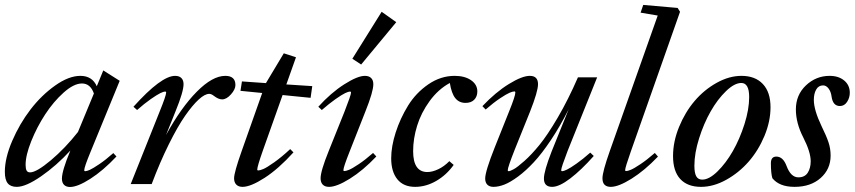

<svg xmlns="http://www.w3.org/2000/svg" viewBox="-24 -745 3459 777"><path d="M43.9 11.2Q19 11.2 7.3 -3.2Q-4.4 -17.6 -4.4 -49.8Q-4.4 -105.5 25.4 -174.8Q55.2 -244.1 99.4 -301.8Q143.6 -359.4 199 -398.7Q254.4 -438 301.3 -438Q349.1 -438 367.7 -396L394 -460L460.4 -418L342.8 -131.3Q316.9 -68.8 316.9 -56.2Q316.9 -52.2 320.8 -52.2Q327.1 -52.2 339.4 -57.6Q351.6 -63 377.7 -80.6Q403.8 -98.1 434.6 -125.5L447.3 -111.8Q393.6 -54.7 341.8 -21.5Q290 11.7 259.3 11.7Q243.7 11.7 235.1 2.9Q226.6 -5.9 226.6 -22Q226.6 -53.7 259.8 -133.3L260.7 -135.7Q204.6 -74.7 142.6 -31.7Q80.6 11.2 43.9 11.2ZM79.6 -78.1Q79.6 -62 83.7 -54.7Q87.9 -47.4 97.7 -47.4Q123.5 -47.4 181.9 -96.4Q240.2 -145.5 291.5 -210.9L356 -366.7Q341.8 -407.2 307.6 -407.2Q274.9 -407.2 233.6 -370.4Q192.4 -333.5 158.9 -282.2Q125.5 -231 102.5 -173.8Q79.6 -116.7 79.6 -78.1Z M504.9 0 622.1 -293.5Q648.4 -358.4 648.4 -370.6Q648.4 -374.5 644 -374.5Q638.2 -374.5 625 -368.2Q611.8 -361.8 585.9 -343.8Q560.1 -325.7 530.8 -299.8L516.1 -313Q628.4 -438 684.6 -438Q701.2 -438 710 -429.2Q718.8 -420.4 718.8 -404.3Q718.8 -374 686.5 -294.9L647.9 -198.7Q709 -310.1 772.5 -374Q835.9 -438 887.7 -438Q928.7 -438 928.7 -400.9Q928.7 -383.3 910.6 -363Q892.6 -342.8 875 -342.8Q859.9 -342.8 841.8 -356.9Q831.1 -365.2 822.8 -365.2Q805.2 -365.2 780.3 -342.5Q755.4 -319.8 725.1 -276.4Q694.8 -232.9 659.2 -161.1Q623.5 -89.4 589.8 0Z M957.5 11.2Q941.4 11.2 932.4 2.2Q923.3 -6.8 923.3 -23.4Q923.3 -46.9 954.1 -133.8L1037.1 -368.7L949.2 -377.4L955.1 -415.5L1052.2 -408.7L1124.5 -529.3L1173.8 -513.2L1134.8 -403.3L1239.7 -396.5L1232.9 -349.1L1119.6 -360.4L1039.6 -135.3Q1017.1 -71.3 1017.1 -59.1Q1017.1 -55.2 1021 -55.2Q1027.8 -55.2 1041.7 -61Q1055.7 -66.9 1085.4 -87.9Q1115.2 -108.9 1150.4 -141.6L1163.6 -128.4Q1103 -61.5 1046.6 -25.1Q990.2 11.2 957.5 11.2Z M1437.5 -483.9 1401.9 -507.3 1520.5 -697.3 1579.6 -655.3ZM1307.6 11.2Q1291 11.2 1282.2 2.2Q1273.4 -6.8 1273.4 -23.4Q1273.4 -52.7 1306.2 -133.8L1370.1 -293Q1396.5 -360.4 1396.5 -370.1Q1396.5 -374.5 1392.1 -374.5Q1386.2 -374.5 1372.8 -368.2Q1359.4 -361.8 1333.7 -343.8Q1308.1 -325.7 1278.3 -299.8L1264.2 -313Q1314.9 -369.1 1368.9 -403.6Q1422.9 -438 1452.6 -438Q1469.2 -438 1478 -429.2Q1486.8 -420.4 1486.8 -404.3Q1486.8 -374 1455.1 -294.9L1391.1 -132.3Q1365.7 -68.4 1365.7 -56.6Q1365.7 -52.7 1369.6 -52.7Q1376 -52.7 1388.7 -57.9Q1401.4 -63 1428 -80.8Q1454.6 -98.6 1485.8 -126L1499 -111.8Q1445.3 -55.2 1392.1 -22Q1338.9 11.2 1307.6 11.2Z M1655.8 11.2Q1608.9 11.2 1584 -19.5Q1559.1 -50.3 1559.1 -104.5Q1559.1 -152.3 1577.4 -209.2Q1595.7 -266.1 1627.4 -317.6Q1659.2 -369.1 1709.2 -403.6Q1759.3 -438 1815.9 -438Q1856.9 -438 1882.3 -420.4Q1907.7 -402.8 1907.7 -375Q1907.7 -354.5 1895.3 -341.6Q1882.8 -328.6 1859.9 -328.6Q1834 -328.6 1818.6 -347.7Q1803.2 -366.7 1796.4 -409.2Q1749.5 -383.8 1714.8 -336.2Q1680.2 -288.6 1664.1 -236.3Q1647.9 -184.1 1647.9 -133.3Q1647.9 -48.8 1705.6 -48.8Q1725.6 -48.8 1749.5 -60.1Q1773.4 -71.3 1794.4 -92.8L1812 -77.6Q1782.7 -36.6 1741.2 -12.7Q1699.7 11.2 1655.8 11.2Z M1973.1 11.2Q1957 11.2 1948.2 2.4Q1939.5 -6.3 1939.5 -22.5Q1939.5 -51.3 1978.5 -149.4L2036.6 -294.9Q2061.5 -356.4 2061.5 -370.6Q2061.5 -375 2057.6 -375Q2050.8 -375 2038.1 -369.6Q2025.4 -364.3 1999 -346.7Q1972.7 -329.1 1941.4 -301.8L1928.2 -315.4Q1981.9 -372.1 2035.4 -405Q2088.9 -438 2120.1 -438Q2153.3 -438 2153.3 -404.3Q2153.3 -375 2121.1 -293.5L2059.1 -139.6Q2030.8 -67.9 2030.8 -56.2Q2030.8 -52.2 2034.7 -52.2Q2040 -52.2 2054.7 -60.1Q2069.3 -67.9 2098.1 -93.5Q2127 -119.1 2158.9 -158.2Q2190.9 -197.3 2233.2 -269.3Q2275.4 -341.3 2314.9 -432.1H2392.6L2272.9 -133.8Q2247.1 -66.9 2247.1 -56.6Q2247.1 -52.2 2251 -52.2Q2256.8 -52.2 2270.3 -58.6Q2283.7 -64.9 2309.3 -83Q2335 -101.1 2364.7 -127.4L2378.9 -113.8Q2328.6 -57.1 2283.9 -22.9Q2239.3 11.2 2210.4 11.2Q2177.2 11.2 2177.2 -22.5Q2177.2 -52.2 2208.5 -132.3L2277.3 -302.7Q2242.7 -233.9 2205.6 -178.5Q2168.5 -123 2136.2 -88.4Q2104 -53.7 2072.5 -30.5Q2041 -7.3 2017.1 2Q1993.2 11.2 1973.1 11.2Z M2447.8 11.2Q2414.1 11.2 2414.1 -23.4Q2414.1 -49.8 2443.8 -133.8L2637.7 -682.1L2568.4 -693.8L2579.1 -725.1L2718.3 -712.9L2728 -697.3L2528.8 -131.8Q2505.9 -66.9 2505.9 -56.6Q2505.9 -52.7 2509.8 -52.7Q2516.1 -52.7 2528.8 -57.9Q2541.5 -63 2568.1 -80.8Q2594.7 -98.6 2626 -126L2638.7 -111.3Q2584.5 -54.7 2531.7 -21.7Q2479 11.2 2447.8 11.2Z M2813 11.2Q2758.3 11.2 2729 -20.5Q2699.7 -52.2 2699.7 -113.3Q2699.7 -171.9 2724.1 -231.4Q2748.5 -291 2786.9 -336.2Q2825.2 -381.3 2876 -409.7Q2926.8 -438 2976.6 -438Q3032.2 -438 3063.2 -405Q3094.2 -372.1 3094.2 -311Q3094.2 -253.9 3069.6 -194.8Q3044.9 -135.7 3005.6 -90.8Q2966.3 -45.9 2914.8 -17.3Q2863.3 11.2 2813 11.2ZM2817.9 -18.1Q2845.7 -18.1 2879.6 -51.3Q2913.6 -84.5 2941.7 -133.5Q2969.7 -182.6 2988.8 -242.7Q3007.8 -302.7 3007.8 -352.1Q3007.8 -409.2 2976.1 -409.2Q2948.2 -409.2 2914.1 -376.2Q2879.9 -343.3 2852.1 -294.4Q2824.2 -245.6 2805.2 -185.3Q2786.1 -125 2786.1 -74.2Q2786.1 -44.9 2793.7 -31.5Q2801.3 -18.1 2817.9 -18.1Z M3191.4 11.2Q3129.9 11.2 3101.6 -23.9Q3095.7 -43.9 3095.7 -84.5Q3095.7 -111.3 3117.7 -111.3Q3145 -111.3 3159.2 -73.2Q3176.3 -27.3 3207 -27.3Q3232.9 -27.3 3244.9 -46.1Q3256.8 -64.9 3256.8 -92.3Q3256.8 -129.9 3226.6 -189Q3196.8 -247.1 3196.8 -302.2Q3196.8 -360.8 3237.5 -399.4Q3278.3 -438 3333.5 -438Q3369.6 -438 3392.3 -419.2Q3415 -400.4 3415 -369.6Q3415 -349.6 3404.1 -332.8Q3393.1 -315.9 3375 -315.9Q3346.7 -315.9 3341.3 -354Q3338.9 -373.5 3329.3 -386.5Q3319.8 -399.4 3307.1 -399.4Q3288.6 -399.4 3279.1 -382.8Q3269.5 -366.2 3269.5 -340.8Q3269.5 -299.8 3300.8 -234.4Q3319.8 -195.8 3328.6 -169.9Q3337.4 -144 3337.4 -115.2Q3337.4 -60.5 3297.1 -24.7Q3256.8 11.2 3191.4 11.2Z"/></svg>

Font: Elstob 14pt Medium
Style: Italic
Weight: 500
Italic angle: -20°
Designer: Peter S. Baker
Version: Version 1.015